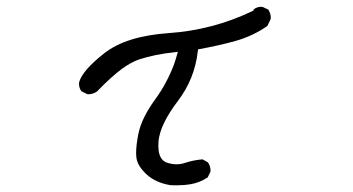

<svg xmlns="http://www.w3.org/2000/svg" viewBox="-20 -519 1040 566"><path d="M381.3 -69.3Q381.3 -60.5 382.3 -53.2Q385.7 -29.3 412.1 -4.9Q438.5 19.5 482.4 26.9Q491.2 27.3 500 27.3Q522.5 27.3 542.5 23.9Q568.8 19.5 592.3 3.9L600.1 -12.2Q600.6 -14.2 600.6 -15.6Q600.6 -29.8 592.8 -40.5L577.1 -49.3Q550.3 -46.9 527.8 -39.6Q514.2 -34.7 500.5 -34.7Q486.8 -34.7 473.6 -39.1Q465.3 -41.5 459.5 -47.4Q446.8 -60.5 446.8 -88.9Q446.8 -95.7 447.3 -103Q452.1 -152.3 503.9 -220.7Q553.7 -285.6 563 -367.2L564 -373.5Q624 -384.3 674.6 -398.4Q725.1 -412.6 768.1 -442.4L777.8 -462.4Q778.3 -464.4 778.3 -468.3Q778.3 -472.2 776.6 -478.3Q774.9 -484.4 771 -490.7L754.4 -498.5Q752.4 -499 748.5 -499Q744.6 -499 739 -497.3Q733.4 -495.6 728.5 -491.7L726.1 -486.8L723.1 -485.8Q606.4 -430.2 477.1 -421.4Q351.6 -412.6 287.1 -361.8Q222.7 -311 213.4 -276.9Q212.9 -274.4 212.9 -272.5Q212.9 -258.8 220.2 -250L236.8 -241.7Q238.8 -241.2 240.2 -241.2Q254.9 -241.2 266.1 -249.5Q307.1 -292 339.8 -316.4Q367.7 -336.4 390.1 -343.8Q436.5 -358.9 492.2 -364.7L504.4 -366.2Q497.1 -340.3 492.2 -327.1Q487.3 -314 481.4 -301.3Q475.6 -288.6 468.8 -275.9Q455.6 -251 438.5 -227.5Q397.5 -171.4 388.2 -125.5Q381.3 -91.8 381.3 -69.3Z"/></svg>

Font: NaikaiFont
Style: Light
Weight: 300
Version: Version 1.89